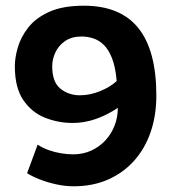

<svg xmlns="http://www.w3.org/2000/svg" viewBox="-20 -631 599 673"><path d="M112 -124Q130 -112 151.5 -104.5Q173 -97 195 -93.5Q217 -90 236 -90Q271 -90 299.5 -103Q328 -116 349 -138.5Q370 -161 381.5 -190.5Q393 -220 393 -253Q356 -228 316 -214Q276 -200 235 -200Q184 -200 137.5 -218.5Q91 -237 61.5 -280.5Q32 -324 32 -399Q32 -429 42.5 -465Q53 -501 79 -534.5Q105 -568 152.5 -589.5Q200 -611 274 -611Q402 -611 465 -532.5Q528 -454 528 -296Q528 -226 508 -168Q488 -110 450 -67.5Q412 -25 358.5 -1.5Q305 22 238 22Q208 22 176.5 15Q145 8 118.5 -2.5Q92 -13 75 -24ZM266 -503Q231 -503 208 -487Q185 -471 174 -447Q163 -423 163 -399Q163 -343 192 -320Q221 -297 260 -297Q296 -297 332 -312Q368 -327 389 -347Q385 -395 373 -426Q361 -457 344 -473.5Q327 -490 307 -496.5Q287 -503 266 -503Z"/></svg>

Font: Podkova ExtraBold
Style: Regular
Weight: 800
Designer: Ilya Yudin
Foundry: Cyreal (www.cyreal.org)
Version: Version 2.103